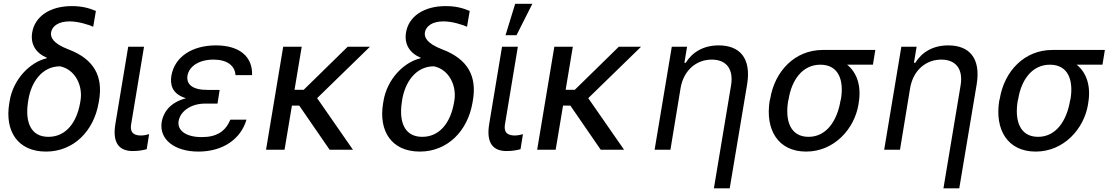

<svg xmlns="http://www.w3.org/2000/svg" viewBox="-20 -793 5888 1017"><path d="M150.6 -621.4C139.9 -558.2 170.8 -511.4 228 -487.2L227.3 -484.4C137.4 -463.1 50.1 -372.5 31.2 -258.5L29.1 -245.7C4.6 -99.4 73.2 9.9 223.7 9.9C371.4 9.9 476.6 -100.5 502.1 -246.4L504.3 -258.5C527.3 -388.8 478.3 -479.8 343 -531.2C258.9 -563.2 246.1 -596.6 250.7 -622.2C256.7 -655.5 291.2 -679.7 348 -679.7C396.3 -679.7 447.4 -662.6 473.7 -651.3L487.9 -735.1C446.7 -752.1 411.2 -760.7 360.1 -760.7C243.6 -760.7 164.8 -705.3 150.6 -621.4ZM127.8 -248.6 129.3 -258.5C143.5 -356.9 202.1 -441.8 298.3 -441.8C379.6 -424.7 420.1 -337.7 406.2 -258.5L404.1 -246.4C386.7 -148.1 332 -68.2 236.5 -68.2C140.3 -68.2 113.6 -150.2 127.8 -248.6Z M659.1 -545.5 590.9 -134.9C573.9 -29.8 616.5 7.1 683.2 7.1C717.3 7.1 741.5 1.4 757.1 -2.8L769.9 -82.4C761.4 -79.5 741.5 -75.3 727.3 -75.3C697.4 -75.3 666.2 -83.8 674.7 -134.9L742.9 -545.5Z M1143.5 -316.8H1078.1C998.9 -316.8 966.3 -346.6 973 -392C981.9 -443.2 1035.9 -477.3 1110.8 -477.3C1183.6 -477.3 1224.8 -444.6 1227.3 -394.9H1315.3C1318.5 -494.3 1247.5 -552.6 1123.6 -552.6C998.9 -552.6 905.2 -492.9 887.8 -392C880.7 -348 888.5 -295.5 965.2 -272.7C875 -248.9 844.5 -192.5 836.6 -147.7C821.4 -54 905.2 9.9 1031.2 9.9C1160.9 9.9 1256 -56.8 1285.5 -159.1H1200.3C1173.7 -96.6 1128.2 -66.8 1048.3 -66.8C966.3 -66.8 918 -100.9 926.1 -152C935 -203.1 990.4 -244.3 1066.8 -244.3H1132.1Z M1578.1 -545.5H1480.1L1389.2 0H1487.2L1526.3 -233.7H1565L1725.9 0H1849.4L1659.8 -273.1L1939.6 -545.5H1821.7L1588.8 -317.5H1540.1Z M2130.7 -621.4C2120 -558.2 2150.9 -511.4 2208.1 -487.2L2207.4 -484.4C2117.5 -463.1 2030.2 -372.5 2011.4 -258.5L2009.2 -245.7C1984.7 -99.4 2053.3 9.9 2203.8 9.9C2351.6 9.9 2456.7 -100.5 2482.2 -246.4L2484.4 -258.5C2507.5 -388.8 2458.5 -479.8 2323.2 -531.2C2239 -563.2 2226.2 -596.6 2230.8 -622.2C2236.9 -655.5 2271.3 -679.7 2328.1 -679.7C2376.4 -679.7 2427.6 -662.6 2453.8 -651.3L2468 -735.1C2426.8 -752.1 2391.3 -760.7 2340.2 -760.7C2223.7 -760.7 2144.9 -705.3 2130.7 -621.4ZM2108 -248.6 2109.4 -258.5C2123.6 -356.9 2182.2 -441.8 2278.4 -441.8C2359.7 -424.7 2400.2 -337.7 2386.4 -258.5L2384.2 -246.4C2366.8 -148.1 2312.1 -68.2 2216.6 -68.2C2120.4 -68.2 2093.8 -150.2 2108 -248.6Z M2639.2 -545.5 2571 -134.9C2554 -29.8 2596.6 7.1 2663.4 7.1C2697.4 7.1 2721.6 1.4 2737.2 -2.8L2750 -82.4C2741.5 -79.5 2721.6 -75.3 2707.4 -75.3C2677.6 -75.3 2646.3 -83.8 2654.8 -134.9L2723 -545.5ZM2657.7 -606.5H2715.9L2799.7 -772.7H2708.8Z M3014.2 -545.5H2916.2L2825.3 0H2923.3L2962.4 -233.7H3001.1L3161.9 0H3285.5L3095.9 -273.1L3375.7 -545.5H3257.8L3024.9 -317.5H2976.2Z M3585.2 -328.1C3602.3 -423.3 3670.5 -477.3 3750 -477.3C3828.1 -477.3 3866.5 -426.1 3852.3 -340.9L3761.4 204.5H3845.2L3937.5 -346.6C3960.2 -485.8 3897.7 -552.6 3786.9 -552.6C3704.5 -552.6 3646.3 -515.6 3612.2 -460.2H3605.1L3619.3 -545.5H3538.4L3447.4 0H3531.2Z M4059.7 -269.9 4056.8 -258.5C4032.7 -106.5 4100.9 9.9 4250 9.9C4399.1 9.9 4505.7 -110.8 4527 -238.6L4528.4 -248.6C4543.3 -336.6 4519.9 -407.7 4467.3 -450.3H4603.7L4616.5 -528.4H4338.1C4190.3 -528.4 4083.8 -416.2 4059.7 -269.9ZM4154.8 -258.5 4157.7 -269.9C4173.3 -366.5 4228.7 -450.3 4325.3 -450.3C4423.3 -450.3 4450.3 -366.5 4434.7 -269.9L4431.8 -258.5C4414.8 -156.2 4359.4 -68.2 4262.8 -68.2C4164.8 -68.2 4137.8 -156.2 4154.8 -258.5Z M4801.1 -328.1C4818.2 -423.3 4886.4 -477.3 4965.9 -477.3C5044 -477.3 5082.4 -426.1 5068.2 -340.9L4977.3 204.5H5061.1L5153.4 -346.6C5176.1 -485.8 5113.6 -552.6 5002.8 -552.6C4920.5 -552.6 4862.2 -515.6 4828.1 -460.2H4821L4835.2 -545.5H4754.3L4663.4 0H4747.2Z M5275.6 -269.9 5272.7 -258.5C5248.6 -106.5 5316.8 9.9 5465.9 9.9C5615.1 9.9 5721.6 -110.8 5742.9 -238.6L5744.3 -248.6C5759.2 -336.6 5735.8 -407.7 5683.2 -450.3H5819.6L5832.4 -528.4H5554C5406.2 -528.4 5299.7 -416.2 5275.6 -269.9ZM5370.7 -258.5 5373.6 -269.9C5389.2 -366.5 5444.6 -450.3 5541.2 -450.3C5639.2 -450.3 5666.2 -366.5 5650.6 -269.9L5647.7 -258.5C5630.7 -156.2 5575.3 -68.2 5478.7 -68.2C5380.7 -68.2 5353.7 -156.2 5370.7 -258.5Z"/></svg>

Font: Margiela Sans
Style: Italic
Weight: 400
Italic angle: -9.39999°
Designer: Stefan Endress, Andreas Faust
Version: Version 1.100;FEAKit 1.0